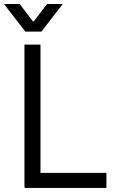

<svg xmlns="http://www.w3.org/2000/svg" viewBox="-22 -923 560 947"><path d="M98.6 -703.1V0H100.1V3.9H502.9V-70.3H177.7V-703.1ZM-2.4 -903.3 103 -767.1H182.1L287.6 -903.3H210L144.5 -817.4H140.6L75.2 -903.3Z"/></svg>

Font: Faust Sans
Style: Regular
Weight: 400
Designer: Andreas Faust
Version: Version 1.003;Glyphs 3.1.2 (3151)